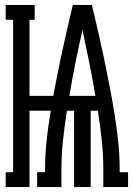

<svg xmlns="http://www.w3.org/2000/svg" viewBox="-20 -755 540 775"><path d="M3 0V-60H33V-675H3V-735H120V-675H99V-368H195Q212 -460 232 -552Q252 -644 274 -735H351Q364 -681 376.5 -626Q389 -571 400.5 -516.5Q412 -462 422.5 -407Q433 -352 442 -296.5Q451 -241 457 -185.5Q463 -130 463 -74V-60H497V0H397V-74Q397 -132 390.5 -191Q384 -250 375 -308H346V0H279V-308H250Q241 -250 234.5 -191Q228 -132 228 -74V0H130V-60H162V-74Q162 -132 168.5 -191Q175 -250 185 -308H99V0ZM260 -368H365Q354 -435 340.5 -501.5Q327 -568 313 -634Q298 -568 284.5 -501.5Q271 -435 260 -368Z"/></svg>

Font: Iosevka Curly Slab
Style: Regular
Weight: 400
Monospace: yes
Designer: Belleve Invis
Foundry: Belleve Invis
Version: Version 22.1.2; ttfautohint (v1.8.4)